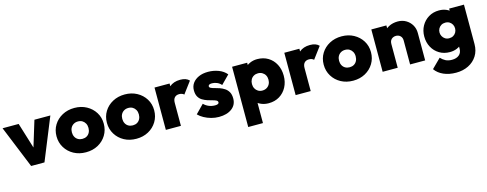

<svg xmlns="http://www.w3.org/2000/svg" viewBox="-28 -1212 5433 2142"><g transform="rotate(-15 2688.5 -141.0)"><path d="M198 0 -1 -489H185L312 -77H241L367 -489H551L352 0Z M831 11Q752 11 690.5 -22.5Q629 -56 593 -114.5Q557 -173 557 -246Q557 -319 592.5 -376.5Q628 -434 690 -467.5Q752 -501 830 -501Q908 -501 969.5 -467.5Q1031 -434 1067 -376.5Q1103 -319 1103 -246Q1103 -173 1067.5 -114.5Q1032 -56 970.5 -22.5Q909 11 831 11ZM830 -144Q859 -144 880.5 -156.5Q902 -169 914 -192Q926 -215 926 -245Q926 -275 913.5 -297.5Q901 -320 880 -332.5Q859 -345 830 -345Q802 -345 780 -332Q758 -319 746 -296.5Q734 -274 734 -244Q734 -215 746 -192Q758 -169 780 -156.5Q802 -144 830 -144Z M1413 11Q1334 11 1272.5 -22.5Q1211 -56 1175 -114.5Q1139 -173 1139 -246Q1139 -319 1174.5 -376.5Q1210 -434 1272 -467.5Q1334 -501 1412 -501Q1490 -501 1551.5 -467.5Q1613 -434 1649 -376.5Q1685 -319 1685 -246Q1685 -173 1649.5 -114.5Q1614 -56 1552.5 -22.5Q1491 11 1413 11ZM1412 -144Q1441 -144 1462.5 -156.5Q1484 -169 1496 -192Q1508 -215 1508 -245Q1508 -275 1495.5 -297.5Q1483 -320 1462 -332.5Q1441 -345 1412 -345Q1384 -345 1362 -332Q1340 -319 1328 -296.5Q1316 -274 1316 -244Q1316 -215 1328 -192Q1340 -169 1362 -156.5Q1384 -144 1412 -144Z M1754 0V-489H1928V0ZM1928 -266 1850 -332Q1879 -415 1927 -457Q1975 -499 2052 -499Q2087 -499 2112.5 -490Q2138 -481 2156 -462L2055 -327Q2047 -336 2032.5 -341.5Q2018 -347 2000 -347Q1966 -347 1947 -326.5Q1928 -306 1928 -266Z M2365 14Q2320 14 2276.5 2Q2233 -10 2195.5 -30.5Q2158 -51 2132 -78L2227 -175Q2251 -150 2284.5 -136Q2318 -122 2356 -122Q2378 -122 2389.5 -128Q2401 -134 2401 -145Q2401 -161 2384.5 -169.5Q2368 -178 2341.5 -184.5Q2315 -191 2286 -200.5Q2257 -210 2230 -226Q2203 -242 2186.5 -271Q2170 -300 2170 -345Q2170 -392 2195.5 -427.5Q2221 -463 2267 -483.5Q2313 -504 2375 -504Q2438 -504 2495 -482.5Q2552 -461 2587 -418L2491 -321Q2467 -348 2438 -358.5Q2409 -369 2385 -369Q2362 -369 2352 -362.5Q2342 -356 2342 -345Q2342 -332 2358.5 -324Q2375 -316 2401.5 -309.5Q2428 -303 2456.5 -293Q2485 -283 2511.5 -265.5Q2538 -248 2554.5 -219Q2571 -190 2571 -144Q2571 -71 2515 -28.5Q2459 14 2365 14Z M2941 10Q2894 10 2854 -7Q2814 -24 2788 -53.5Q2762 -83 2756 -122V-360Q2762 -399 2788.5 -430.5Q2815 -462 2854.5 -480.5Q2894 -499 2941 -499Q3012 -499 3066 -466.5Q3120 -434 3150.5 -376Q3181 -318 3181 -244Q3181 -171 3150.5 -113.5Q3120 -56 3066 -23Q3012 10 2941 10ZM2650 207V-489H2824V-366L2795 -248L2820 -129V207ZM2908 -145Q2937 -145 2959 -158Q2981 -171 2993 -193.5Q3005 -216 3005 -245Q3005 -274 2993 -296Q2981 -318 2959 -331Q2937 -344 2909 -344Q2882 -344 2860 -331.5Q2838 -319 2826 -296.5Q2814 -274 2814 -245Q2814 -216 2826 -193.5Q2838 -171 2859.5 -158Q2881 -145 2908 -145Z M3253 0V-489H3427V0ZM3427 -266 3349 -332Q3378 -415 3426 -457Q3474 -499 3551 -499Q3586 -499 3611.5 -490Q3637 -481 3655 -462L3554 -327Q3546 -336 3531.5 -341.5Q3517 -347 3499 -347Q3465 -347 3446 -326.5Q3427 -306 3427 -266Z M3917 11Q3838 11 3776.5 -22.5Q3715 -56 3679 -114.5Q3643 -173 3643 -246Q3643 -319 3678.5 -376.5Q3714 -434 3776 -467.5Q3838 -501 3916 -501Q3994 -501 4055.5 -467.5Q4117 -434 4153 -376.5Q4189 -319 4189 -246Q4189 -173 4153.5 -114.5Q4118 -56 4056.5 -22.5Q3995 11 3917 11ZM3916 -144Q3945 -144 3966.5 -156.5Q3988 -169 4000 -192Q4012 -215 4012 -245Q4012 -275 3999.5 -297.5Q3987 -320 3966 -332.5Q3945 -345 3916 -345Q3888 -345 3866 -332Q3844 -319 3832 -296.5Q3820 -274 3820 -244Q3820 -215 3832 -192Q3844 -169 3866 -156.5Q3888 -144 3916 -144Z M4575 0V-276Q4575 -310 4555 -329.5Q4535 -349 4504 -349Q4483 -349 4466.5 -340Q4450 -331 4441 -315Q4432 -299 4432 -276L4364 -308Q4364 -367 4390 -409.5Q4416 -452 4461.5 -475.5Q4507 -499 4565 -499Q4618 -499 4659.5 -474.5Q4701 -450 4725 -409Q4749 -368 4749 -316V0ZM4258 0V-489H4432V0Z M5049 222Q4968 222 4905.5 194.5Q4843 167 4808 117L4913 13Q4938 40 4968 55.5Q4998 71 5041 71Q5093 71 5123.5 45.5Q5154 20 5154 -28V-155L5182 -261L5157 -366V-489H5328V-34Q5328 44 5291.5 101.5Q5255 159 5192 190.5Q5129 222 5049 222ZM5041 -18Q4973 -18 4920.5 -49.5Q4868 -81 4838 -136Q4808 -191 4808 -259Q4808 -327 4838 -381Q4868 -435 4920.5 -467Q4973 -499 5041 -499Q5087 -499 5125.5 -482.5Q5164 -466 5188 -436.5Q5212 -407 5218 -368V-149Q5212 -110 5187.5 -80.5Q5163 -51 5125 -34.5Q5087 -18 5041 -18ZM5073 -169Q5101 -169 5121.5 -181.5Q5142 -194 5153 -214.5Q5164 -235 5164 -259Q5164 -284 5153 -304Q5142 -324 5122 -336.5Q5102 -349 5074 -349Q5047 -349 5026.5 -336.5Q5006 -324 4995 -303.5Q4984 -283 4984 -259Q4984 -236 4995 -215.5Q5006 -195 5026 -182Q5046 -169 5073 -169Z"/></g></svg>

Font: Outfit ExtraBold
Style: Regular
Weight: 800
Designer: Rodrigo Fuenzalida
Foundry: fragTYPE
Version: Version 1.100;gftools[0.9.27]